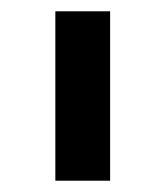

<svg xmlns="http://www.w3.org/2000/svg" viewBox="-20 -760 293 340"><path d="M78 -440V-740H175V-440Z"/></svg>

Font: IBM Plex Sans Thai Medm
Style: Regular
Weight: 500
Designer: Mike Abbink, Paul van der Laan, Pieter van Rosmalen, Ben Mitchell, Mark Frömberg
Foundry: Bold Monday
Version: Version 1.2